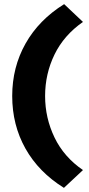

<svg xmlns="http://www.w3.org/2000/svg" viewBox="-20 -722 430 928"><path d="M289 186Q167 110 103 -4Q39 -118 39 -258Q39 -397 103.5 -511.5Q168 -626 290 -702L381 -616Q289 -552 243.5 -458.5Q198 -365 198 -258Q198 -152 243.5 -57.5Q289 37 381 100Z"/></svg>

Font: Readex Pro
Style: Bold
Weight: 700
Designer: Bonnie Shaver-Troup, Thomas Jockin
Foundry: Lexend
Version: Version 1.203; ttfautohint (v1.8.3)